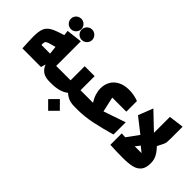

<svg xmlns="http://www.w3.org/2000/svg" viewBox="-95 -1385 2326 2326"><g transform="rotate(45 1068.0 -222.5)"><path d="M190.9 -670.4Q190.9 -694.3 202.9 -714.6Q214.8 -734.9 235.6 -746.8Q256.3 -758.8 280.8 -758.8Q304.7 -758.8 325.4 -746.8Q346.2 -734.9 358.4 -714.4Q370.6 -693.8 370.6 -669.9Q370.6 -645.5 358.4 -624.8Q346.2 -604 325.7 -591.8Q305.2 -579.6 280.8 -579.6Q255.9 -579.6 235.4 -591.8Q214.8 -604 202.9 -624.8Q190.9 -645.5 190.9 -670.4ZM376 -668.9Q376 -693.4 388.2 -713.9Q400.4 -734.4 420.9 -746.6Q441.4 -758.8 465.8 -758.8Q490.2 -758.8 511 -746.6Q531.7 -734.4 543.9 -713.9Q556.2 -693.4 556.2 -668.9Q556.2 -645 543.9 -624.5Q531.7 -604 511 -591.8Q490.2 -579.6 465.8 -579.6Q441.4 -579.6 420.7 -591.6Q399.9 -603.5 387.9 -624Q376 -644.5 376 -668.9ZM469.7 -138.7H598.1V53.7H544.4Q467.8 53.7 425.3 21Q382.8 -11.7 366.7 -61L348.6 1L29.8 0L24.4 -108.4Q22 -161.1 22 -194.3Q22 -286.1 42.2 -334Q62.5 -381.8 113.5 -410.4Q164.6 -439 275.4 -471.7L267.6 -536.6L469.7 -560.5ZM312 -191.9 300.8 -295.9Q231.9 -277.8 206.8 -269.3Q181.6 -260.7 172.4 -249.5Q163.1 -238.3 163.1 -215.8Q163.1 -210.4 164.1 -191.9Z M716.3 -138.7V-380.4H886.7V-138.7H1010.3V53.7H975.1Q933.1 53.7 902.8 46.1Q872.6 38.6 849.9 25.4Q827.1 12.2 800.8 -9.3Q724.6 53.7 576.7 53.7H554.2L554.7 -138.7ZM785.2 113.3 885.3 214.4 785.2 314.5 685.1 214.4Z M1028.8 53.7H966.3V-138.7H1100.6Q1070.3 -186 1055.4 -233.6Q1040.5 -281.2 1040.5 -326.2Q1040.5 -393.6 1070.6 -446.3Q1100.6 -499 1159.4 -529.3Q1218.3 -559.6 1301.8 -559.6Q1340.8 -559.6 1381.8 -552.2Q1422.9 -544.9 1462.4 -529.3V-347.7H1221.2L1264.2 -154.3L1548.3 -251.5V-42Q1397.5 1.5 1271.2 27.6Q1145 53.7 1028.8 53.7Z M1880.4 -402.8V-676.3L2073.2 -701.2V-504.9Q2073.2 -456.5 2070.8 -436.3Q2068.4 -416 2058.8 -393.8Q2049.3 -371.6 2019 -314.5Q2052.7 -278.3 2073 -248.5Q2093.3 -218.8 2103.8 -186.8Q2114.3 -154.8 2114.3 -115.7Q2114.3 -34.2 2079.8 8.1Q2045.4 50.3 1983.6 64.7Q1921.9 79.1 1822.8 79.1Q1778.8 79.1 1714.8 77.4Q1650.9 75.7 1609.4 72.8V-123L1671.9 -118.7L1781.7 -269L1592.3 -417.5L1666.5 -606.9ZM1831.5 -123H1948.2L1876.5 -180.7Z"/></g></svg>

Font: SG Kara Bold
Style: Regular
Weight: 400
Designer: Damoon Khanjanzadeh
Version: Version 1.000